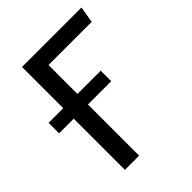

<svg xmlns="http://www.w3.org/2000/svg" viewBox="-196 -799 909 909"><g transform="rotate(-45 258.0 -344.5)"><path d="M492.2 -606.9H203.1V-413.1H358.9V-342.8H203.1V0H107.9V-342.8H9.8V-413.1H107.9V-689H505.9Z"/></g></svg>

Font: FiraGO
Style: Regular
Weight: 400
Designer: bBox Type
Foundry: bBox Type GmbH
Version: Version 1.001;PS 001.001;hotconv 1.0.88;makeotf.lib2.5.64775